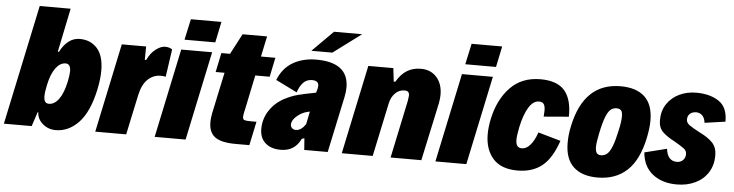

<svg xmlns="http://www.w3.org/2000/svg" viewBox="-56 -890 4210 1101"><g transform="rotate(5 2048.5 -339.5)"><path d="M518 -351Q518 -302 505 -241Q477 -111 419 -50Q361 11 287 11Q243 11 211.5 -16.5Q180 -44 179 -82H175L148 0H-12L134 -690H312L260 -438H267Q286 -477 315 -499.5Q344 -522 379 -522Q442 -522 480 -479.5Q518 -437 518 -351ZM340 -332Q340 -375 311 -375Q279 -375 253.5 -340.5Q228 -306 215 -243Q206 -203 206 -178Q206 -156 213 -146Q220 -136 235 -136Q267 -136 292.5 -171Q318 -206 332 -273Q340 -313 340 -332Z M622 -512H762L761 -435H769Q789 -477 818 -498.5Q847 -520 870 -520Q896 -520 912 -508L889 -349Q877 -352 858 -352Q816 -351 785 -321Q754 -291 741 -230L692 0H514Z M1004 -690H1180L1155 -570H978ZM964 -512H1142L1034 0H856Z M1167 -111Q1167 -141 1176 -180L1223 -401H1172L1195 -512H1245L1307 -630H1448L1423 -512H1506L1483 -401H1400L1360 -209Q1358 -201 1354.5 -184Q1351 -167 1351 -159Q1351 -144 1360.5 -140.5Q1370 -137 1397 -137H1430L1401 0H1322Q1239 0 1203 -26.5Q1167 -53 1167 -111Z M1927 -378Q1927 -354 1921 -324L1852 0H1717L1712 -67L1697 -62Q1663 11 1582 11Q1526 11 1493.5 -18Q1461 -47 1461 -99Q1461 -156 1492 -204Q1523 -252 1577 -281Q1615 -301 1653 -311Q1691 -321 1756 -333L1757 -337Q1765 -359 1765 -373Q1765 -403 1727 -403Q1695 -403 1675 -380.5Q1655 -358 1645 -325L1522 -386Q1550 -456 1607.5 -489Q1665 -522 1741 -522Q1927 -522 1927 -378ZM1715 -148 1730 -222Q1699 -216 1679 -204Q1630 -173 1628 -140Q1628 -127 1636.5 -118.5Q1645 -110 1659 -110Q1689 -110 1715 -148ZM1828 -690H1990L1829 -570H1708Z M2041 -512H2185L2194 -435H2203Q2229 -480 2263.5 -501Q2298 -522 2343 -522Q2400 -522 2434 -484Q2468 -446 2468 -383Q2468 -363 2463 -335L2391 0H2214L2284 -332Q2288 -356 2288 -362Q2288 -377 2281.5 -383.5Q2275 -390 2260 -390Q2230 -390 2207.5 -368Q2185 -346 2177 -311L2111 0H1933Z M2620 -690H2796L2771 -570H2594ZM2580 -512H2758L2650 0H2472Z M2757 -183Q2757 -220 2767 -270Q2791 -383 2857.5 -452.5Q2924 -522 3032 -522Q3128 -522 3171 -472Q3214 -422 3212 -322L3068 -310Q3070 -336 3070 -344Q3070 -371 3061.5 -382.5Q3053 -394 3034 -394Q3001 -394 2975.5 -353Q2950 -312 2934 -238Q2924 -188 2924 -165Q2924 -141 2932.5 -129.5Q2941 -118 2959 -118Q2985 -118 3007.5 -144Q3030 -170 3046 -217L3176 -180Q3141 -77 3085.5 -33Q3030 11 2945 11Q2850 11 2803.5 -42Q2757 -95 2757 -183Z M3218 -173Q3218 -221 3229 -270Q3282 -522 3493 -522Q3584 -522 3632 -477Q3680 -432 3680 -341Q3680 -297 3668 -240Q3641 -111 3575 -50Q3509 11 3405 11Q3315 11 3266.5 -35Q3218 -81 3218 -173ZM3504 -271Q3515 -321 3515 -350Q3515 -377 3506 -385.5Q3497 -394 3481 -394Q3461 -394 3446.5 -382Q3432 -370 3419 -337Q3406 -304 3393 -241Q3382 -188 3382 -164Q3382 -137 3390.5 -127.5Q3399 -118 3414 -118Q3435 -118 3450 -131Q3465 -144 3478 -177Q3491 -210 3504 -271Z M3661 -156 3789 -188Q3797 -118 3852 -118Q3871 -118 3885.5 -131Q3900 -144 3900 -167Q3900 -186 3884.5 -198Q3869 -210 3829 -233Q3781 -258 3757.5 -282Q3734 -306 3734 -348Q3734 -402 3760.5 -441.5Q3787 -481 3831 -502Q3875 -523 3928 -523Q4008 -523 4059 -488.5Q4110 -454 4109 -372L3990 -355Q3987 -383 3972.5 -397Q3958 -411 3938 -411Q3916 -411 3902 -399Q3888 -387 3888 -365Q3888 -347 3906.5 -333.5Q3925 -320 3965 -299Q4017 -274 4042.5 -246.5Q4068 -219 4068 -173Q4068 -118 4041.5 -76Q4015 -34 3968 -11.5Q3921 11 3862 11Q3777 11 3722.5 -32Q3668 -75 3661 -156Z"/></g></svg>

Font: Decalotype Black Italic
Style: Regular
Weight: 900
Italic angle: -12°
Designer: Alfredo Marco Pradil
Foundry: Alfredo Marco Pradil
Version: Version 1.0